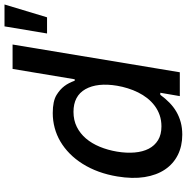

<svg xmlns="http://www.w3.org/2000/svg" viewBox="-9 -793 813 835"><g transform="rotate(-90 397.5 -375.5)"><path d="M47.6 -271.7Q61.8 -358 102.6 -422.9Q122.5 -454.5 147 -478.7Q171.5 -502.8 199.6 -519.4Q227.6 -535.9 258.9 -544.2Q290.1 -552.6 323.2 -552.6Q375.4 -552.6 402.3 -535.9Q414.4 -528.4 423.8 -520.1Q433.2 -511.7 440.5 -502.1Q447.8 -492.5 453.5 -481.4Q459.2 -470.2 464.1 -457H470.2L515.3 -727.3H621.4L500.7 0H397L411.6 -84.9H402.7Q386.4 -62.5 368.1 -44.7Q349.8 -27 328.7 -14.7Q307.5 -2.5 283 4.1Q258.5 10.7 229.4 10.7Q179.7 10.7 141 -8.7Q102.3 -28.1 77.8 -64.5Q53.3 -100.9 44.9 -153.2Q36.6 -205.6 47.6 -271.7ZM265.3 -79.9Q291.9 -79.9 314.3 -87.7Q336.6 -95.5 354.9 -109.2Q373.2 -122.9 387.8 -141.3Q402.3 -159.8 413 -181.3Q423.7 -202.8 430.9 -226.2Q438.2 -249.6 442.1 -272.7Q456.3 -358.3 427.2 -410.5Q397.7 -462.4 328.5 -462.4Q292.3 -462.4 263.3 -448Q234.4 -433.6 212.7 -408.2Q191.1 -382.8 176.7 -348Q162.3 -313.2 155.5 -272.7Q148.8 -231.9 151.8 -196.6Q154.8 -161.2 168.1 -135.3Q181.5 -109.4 205.6 -94.6Q229.8 -79.9 265.3 -79.9ZM669.4 -577.4 700.3 -762.4H795.5L739.7 -577.4Z"/></g></svg>

Font: Inter P Medium
Style: Italic
Weight: 500
Italic angle: 9.39999°
Designer: Rasmus Andersson
Foundry: rsms
Version: Version 3.018;git-588b23468